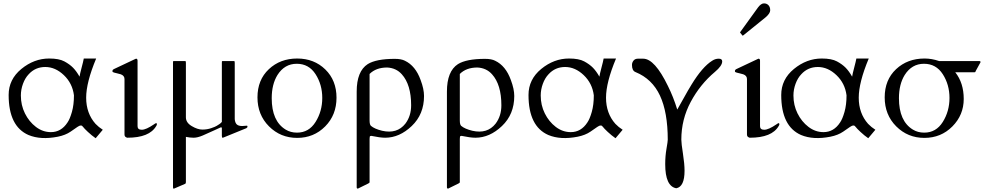

<svg xmlns="http://www.w3.org/2000/svg" viewBox="-20 -799 5813 1132"><path d="M547 -454Q488 -313 488 -223Q488 -131 543 -69Q562 -49 586 -34L544 16Q521 0 498.5 -21Q476 -42 470 -50.5Q464 -59 458 -59Q452 -59 447.5 -57Q443 -55 437 -51Q427 -44 396.5 -23Q366 -2 321 7Q220 27 148 -3Q31 -54 31 -239Q31 -331 106 -392.5Q181 -454 270 -454Q328 -454 359.5 -437Q391 -420 411 -399.5Q431 -379 449 -347Q451 -362 461 -399.5Q471 -437 474 -454ZM103 -236Q103 -179 127 -130.5Q151 -82 191.5 -51Q232 -20 280 -20Q341 -20 378 -77Q392 -97 404 -139Q416 -181 416 -237Q407 -308 356.5 -356Q306 -404 247 -404Q188 -404 149 -361Q128 -339 115.5 -305Q103 -271 103 -236Z M888 -66Q897 -73 901 -73Q905 -73 905 -66Q905 -62 901 -56Q861 13 731 13Q727 13 720.5 8.5Q714 4 714 -7V-333Q714 -353 692 -361Q682 -364 671 -366.5Q660 -369 653 -371Q646 -373 644.5 -374.5Q643 -376 643 -381.5Q643 -387 650 -391L775 -450Q781 -453 782 -453Q791 -453 791 -441V-55Q791 -34 816 -34Q841 -34 888 -66Z M1288 1V-46Q1286 -48 1284 -48H1281Q1280 -48 1243 -30.5Q1206 -13 1175 0Q1144 13 1122 13Q1100 13 1076 8V275Q1076 283 1071 285L1006 313Q1001 313 1000.5 311Q1000 309 1000 302V-429Q1000 -436 1000.5 -437.5Q1001 -439 1006 -439H1070Q1074 -439 1075 -437.5Q1076 -436 1076 -429V-107Q1076 -76 1110.5 -55.5Q1145 -35 1173 -35Q1201 -35 1225.5 -43.5Q1250 -52 1257.5 -57Q1265 -62 1272.5 -66.5Q1280 -71 1288 -80V-429Q1288 -436 1288.5 -437.5Q1289 -439 1294 -439H1358Q1362 -439 1363 -437.5Q1364 -436 1364 -429V-96Q1366 -75 1376 -65.5Q1386 -56 1408 -56L1436 -58Q1439 -58 1439 -52.5Q1439 -47 1432 -43L1302 10Q1296 13 1292 13Q1288 13 1288 1Z M1732 14Q1634 14 1566 -54Q1498 -122 1498 -225Q1498 -328 1565 -391Q1632 -454 1732 -454Q1832 -454 1898 -389.5Q1964 -325 1964 -223Q1964 -121 1897 -53.5Q1830 14 1732 14ZM1616 -357Q1582 -302 1582 -220Q1582 -85 1664 -35Q1693 -17 1731 -17Q1801 -17 1840.5 -80Q1880 -143 1880 -221.5Q1880 -300 1840.5 -361.5Q1801 -423 1729.5 -423Q1658 -423 1616 -357Z M2480 -233Q2480 -125 2407.5 -56Q2335 13 2251 13Q2221 13 2169 2Q2161 2 2160 7.5Q2159 13 2159 20V275Q2159 279 2151 283L2090 313Q2083 313 2083 305V-259Q2083 -379 2148 -421Q2198 -452 2307 -452Q2346 -452 2367 -441Q2430 -411 2460 -327Q2480 -274 2480 -233ZM2263 -401Q2197 -401 2159 -363V-89Q2159 -64 2167 -57Q2188 -39 2233 -28Q2321 -8 2370 -70Q2404 -115 2404 -178Q2404 -300 2349 -361Q2316 -398 2263 -401Z M3012 -233Q3012 -125 2939.5 -56Q2867 13 2783 13Q2753 13 2701 2Q2693 2 2692 7.5Q2691 13 2691 20V275Q2691 279 2683 283L2622 313Q2615 313 2615 305V-259Q2615 -379 2680 -421Q2730 -452 2839 -452Q2878 -452 2899 -441Q2962 -411 2992 -327Q3012 -274 3012 -233ZM2795 -401Q2729 -401 2691 -363V-89Q2691 -64 2699 -57Q2720 -39 2765 -28Q2853 -8 2902 -70Q2936 -115 2936 -178Q2936 -300 2881 -361Q2848 -398 2795 -401Z M3612 -454Q3553 -313 3553 -223Q3553 -131 3608 -69Q3627 -49 3651 -34L3609 16Q3586 0 3563.5 -21Q3541 -42 3535 -50.5Q3529 -59 3523 -59Q3517 -59 3512.5 -57Q3508 -55 3502 -51Q3492 -44 3461.5 -23Q3431 -2 3386 7Q3285 27 3213 -3Q3096 -54 3096 -239Q3096 -331 3171 -392.5Q3246 -454 3335 -454Q3393 -454 3424.5 -437Q3456 -420 3476 -399.5Q3496 -379 3514 -347Q3516 -362 3526 -399.5Q3536 -437 3539 -454ZM3168 -236Q3168 -179 3192 -130.5Q3216 -82 3256.5 -51Q3297 -20 3345 -20Q3406 -20 3443 -77Q3457 -97 3469 -139Q3481 -181 3481 -237Q3472 -308 3421.5 -356Q3371 -404 3312 -404Q3253 -404 3214 -361Q3193 -339 3180.5 -305Q3168 -271 3168 -236Z M3967 311Q3902 299 3902 169Q3902 121 3909.5 78Q3917 35 3917 25Q3917 -137 3871 -235.5Q3825 -334 3727 -374Q3706 -382 3706 -416Q3706 -430 3715 -441.5Q3724 -453 3741 -453H3772Q3840 -453 3918 -292Q3950 -228 3973 -153Q3995 -191 4015.5 -228.5Q4036 -266 4057 -300Q4121 -405 4179 -441Q4197 -453 4217.5 -453Q4238 -453 4238 -437Q4238 -411 4195 -375Q4108 -302 4052.5 -198.5Q3997 -95 3997 24Q3997 46 4006.5 106.5Q4016 167 4016 208Q4016 302 3967 311Z M4558 -66Q4567 -73 4571 -73Q4575 -73 4575 -66Q4575 -62 4571 -56Q4531 13 4401 13Q4397 13 4390.5 8.5Q4384 4 4384 -7V-333Q4384 -353 4362 -361Q4352 -364 4341 -366.5Q4330 -369 4323 -371Q4316 -373 4314.5 -374.5Q4313 -376 4313 -381.5Q4313 -387 4320 -391L4445 -450Q4451 -453 4452 -453Q4461 -453 4461 -441V-55Q4461 -34 4486 -34Q4511 -34 4558 -66ZM4345 -605Q4343 -607 4343 -608Q4343 -609 4345 -611L4449 -755Q4467 -779 4484 -779Q4501 -779 4511 -768Q4521 -757 4521 -738.5Q4521 -720 4494 -697L4363 -591Q4360 -589 4358.5 -589Q4357 -589 4356 -591Z M5102 -454Q5043 -313 5043 -223Q5043 -131 5098 -69Q5117 -49 5141 -34L5099 16Q5076 0 5053.5 -21Q5031 -42 5025 -50.5Q5019 -59 5013 -59Q5007 -59 5002.5 -57Q4998 -55 4992 -51Q4982 -44 4951.5 -23Q4921 -2 4876 7Q4775 27 4703 -3Q4586 -54 4586 -239Q4586 -331 4661 -392.5Q4736 -454 4825 -454Q4883 -454 4914.5 -437Q4946 -420 4966 -399.5Q4986 -379 5004 -347Q5006 -362 5016 -399.5Q5026 -437 5029 -454ZM4658 -236Q4658 -179 4682 -130.5Q4706 -82 4746.5 -51Q4787 -20 4835 -20Q4896 -20 4933 -77Q4947 -97 4959 -139Q4971 -181 4971 -237Q4962 -308 4911.5 -356Q4861 -404 4802 -404Q4743 -404 4704 -361Q4683 -339 4670.5 -305Q4658 -271 4658 -236Z M5612 -373Q5662 -310 5662 -215.5Q5662 -121 5595 -53.5Q5528 14 5430 14Q5332 14 5264 -54Q5196 -122 5196 -225Q5196 -328 5263 -391Q5330 -454 5431 -454Q5474 -454 5517 -439H5753Q5758 -439 5759.5 -437.5Q5761 -436 5761 -432L5733 -381Q5731 -377 5730.5 -375Q5730 -373 5725 -373ZM5314 -357Q5280 -302 5280 -220Q5280 -85 5362 -35Q5391 -17 5429 -17Q5499 -17 5538.5 -80Q5578 -143 5578 -221.5Q5578 -300 5538.5 -361.5Q5499 -423 5427.5 -423Q5356 -423 5314 -357Z"/></svg>

Font: Cardo
Style: Regular
Weight: 400
Designer: David J. Perry
Foundry: David J. Perry
Version: Version 1.0451